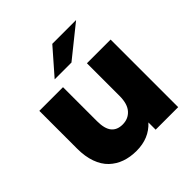

<svg xmlns="http://www.w3.org/2000/svg" viewBox="-198 -919 1089 1089"><g transform="rotate(-45 346.0 -375.0)"><path d="M289.1 8.8Q238.3 8.8 197 -5.9Q155.8 -20.5 124.5 -50.3Q93.3 -80.1 76.2 -127.9Q59.1 -175.8 59.1 -238.8V-542H249V-270Q249 -209 271.7 -180.9Q294.4 -152.8 338.9 -152.8Q384.3 -152.8 412.6 -184.6Q440.9 -216.3 440.9 -280.8V-542H630.9V0H450.2V-58.1Q389.2 8.8 289.1 8.8ZM247.1 -606.9 379.9 -758.8H570.8L381.8 -606.9Z"/></g></svg>

Font: Montserrat ExtraBold
Style: Regular
Weight: 800
Designer: Julieta Ulanovsky
Foundry: Julieta Ulanovsky
Version: Version 9.000